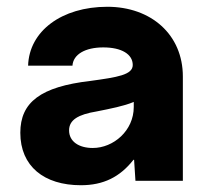

<svg xmlns="http://www.w3.org/2000/svg" viewBox="-20 -534 615 567"><path d="M297 -514C162 -514 66 -442 63 -340H194C196 -373 231 -394 285 -394C339 -394 372 -374 372 -342C372 -313 327 -306 247 -295C100 -278 40 -232 40 -142C40 -43 110 13 219 13C285 13 334 -11 374 -62H376L380 0H520V-308C520 -432 426 -514 297 -514ZM254 -97C213 -97 184 -116 184 -149C184 -180 211 -196 266 -205C306 -213 347 -221 375 -233V-218C375 -148 315 -97 254 -97Z"/></svg>

Font: UULA Sans
Style: Bold
Weight: 700
Designer: Mohamed Gaber, Laura Garcia Mut
Foundry: Kief Type Foundry
Version: Version 3.006;hotconv 1.0.109;makeotfexe 2.5.65596